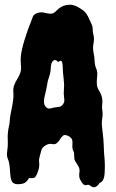

<svg xmlns="http://www.w3.org/2000/svg" viewBox="-20 -761 485 805"><path d="M397.5 5.9Q391.6 16.6 381.8 22Q372.1 27.3 362.3 20Q352.5 12.7 348.1 13.7Q343.8 14.6 339.8 15.6Q331.1 16.6 322.3 2.9Q313.5 -10.7 312.5 -19Q311.5 -27.3 312.5 -35.2Q316.4 -52.7 307.1 -66.4Q297.9 -80.1 294.4 -86.9Q291 -93.8 291 -106.9Q291 -120.1 289.6 -123.5Q288.1 -127 287.1 -128.9Q282.2 -137.7 283.7 -156.2Q285.2 -174.8 278.3 -182.1Q271.5 -189.5 260.3 -193.4Q249 -197.3 242.7 -190.9Q236.3 -184.6 231 -175.8Q225.6 -167 217.8 -160.6Q210 -154.3 197.8 -157.2Q185.5 -160.2 170.9 -151.4Q156.2 -142.6 153.3 -130.4Q150.4 -118.2 146.5 -105.5Q142.6 -92.8 144 -82Q145.5 -71.3 144 -61Q142.6 -50.8 138.7 -41Q130.9 -16.6 120.1 -14.6Q111.3 -13.7 101.6 -14.6Q90.8 4.9 76.2 8.8Q36.1 17.6 28.3 -3.9Q23.4 -16.6 22.5 -37.1Q20.5 -78.1 13.7 -92.8Q6.8 -107.4 10.3 -127.9Q13.7 -148.4 12.7 -168.9Q11.7 -189.5 12.7 -200.2Q13.7 -210.9 15.1 -219.7Q16.6 -228.5 18.6 -236.8Q20.5 -245.1 21 -256.3Q21.5 -267.6 24.4 -282.2Q27.3 -296.9 30.3 -312.5Q38.1 -351.6 36.1 -371.1Q34.2 -390.6 39.6 -404.3Q44.9 -418 51.8 -428.7Q69.3 -457 68.4 -475.1Q67.4 -493.2 66.9 -503.4Q66.4 -513.7 67.4 -524.4Q72.3 -577.1 117.2 -689.5Q120.1 -700.2 135.7 -706.1Q151.4 -711.9 167.5 -707.5Q183.6 -703.1 193.8 -703.6Q204.1 -704.1 211.4 -711.4Q218.8 -718.8 227.1 -725.6Q235.4 -732.4 247.1 -736.8Q258.8 -741.2 273.4 -741.2Q288.1 -741.2 304.7 -732.4Q332 -717.8 340.8 -705.1Q349.6 -692.4 352.5 -684.6Q355.5 -676.8 362.3 -663.1Q369.1 -649.4 368.7 -638.7Q368.2 -627.9 372.1 -613.3Q376 -598.6 372.1 -579.1Q368.2 -559.6 372.1 -540.5Q376 -521.5 376 -514.6Q376 -507.8 377 -502Q377.9 -485.4 383.8 -472.7Q389.6 -459 387.2 -439Q384.8 -418.9 386.2 -405.8Q387.7 -392.6 396.5 -378.9Q413.1 -352.5 408.2 -320.3Q407.2 -311.5 408.7 -301.3Q410.2 -291 410.2 -282.7Q410.2 -274.4 408.2 -261.7Q405.3 -243.2 409.2 -216.8Q415 -168 415 -151.4Q415 -134.8 416 -123.5Q417 -112.3 418 -99.6Q420.9 -66.4 418.5 -32.7Q416 1 397.5 5.9ZM241.2 -497.1Q238.3 -512.7 224.6 -501Q209 -516.6 199.2 -502Q192.4 -491.2 192.4 -466.8Q190.4 -450.2 185.1 -436.5Q179.7 -422.9 177.7 -406.2Q174.8 -386.7 167.5 -358.4Q160.2 -330.1 169.4 -316.4Q178.7 -302.7 192.4 -306.6Q206.1 -310.5 212.9 -311Q219.7 -311.5 224.6 -312.5Q236.3 -313.5 242.7 -321.8Q249 -330.1 249.5 -336.4Q250 -342.8 249 -349.6Q246.1 -369.1 248 -387.7Q250 -406.2 246.6 -433.6Q243.2 -460.9 243.2 -474.1Q243.2 -487.3 241.2 -497.1Z"/></svg>

Font: Creepster
Style: Regular
Weight: 400
Designer: Font Diner, Inc
Foundry: Font Diner, Inc
Version: Version 1.002